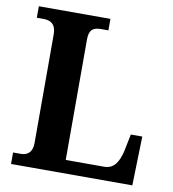

<svg xmlns="http://www.w3.org/2000/svg" viewBox="-81 -785 772 856"><g transform="rotate(10 305.5 -357.0)"><path d="M26 0H575L581 -222H529L514 -147C501 -90 479 -60 437 -60H263V-605C263 -649 280 -662 318 -662H350V-714H26V-662H56C88 -662 113 -649 113 -602V-110C113 -65 88 -52 61 -52H26Z"/></g></svg>

Font: Noto Serif Georgian SemiCondensed Bold
Style: Regular
Weight: 700
Width: 4
Designer: Monotype Design Team, Akaki Razmadze
Foundry: Google LLC
Version: Version 2.003